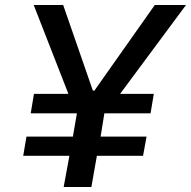

<svg xmlns="http://www.w3.org/2000/svg" viewBox="-20 -749 765 769"><path d="M235 0 258 -125H73L86 -202H272L288 -295H103L116 -373H254L115 -729H233L352 -386H358L600 -729H725L461 -373H596L583 -295H398L383 -202H567L553 -125H368L346 0Z"/></svg>

Font: Hubot Sans Medium
Style: Italic
Weight: 500
Italic angle: -10°
Designer: Deni Anggara
Foundry: GitHub
Version: Version 1.001; ttfautohint (v1.8.4.7-5d5b);gftools[0.9.31]